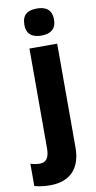

<svg xmlns="http://www.w3.org/2000/svg" viewBox="-153 -813 550 1097"><g transform="rotate(-10 122.0 -264.0)"><path d="M59 -689C59 -632 94 -611 145 -611C195 -611 231 -632 231 -689C231 -747 196 -768 145 -768C93 -768 59 -748 59 -689ZM45 240C171 240 225 163 225 53V-550H64V29C64 89 41 108 9 108C-10 108 -26 105 -45 99V228C-21 236 16 240 45 240Z"/></g></svg>

Font: Noto Sans Thai Looped SemiCondensed ExtraBold
Style: Regular
Weight: 800
Width: 4
Designer: Sasikarn Vongin, Ben Mitchell
Foundry: The Fontpad Ltd
Version: Version 1.001